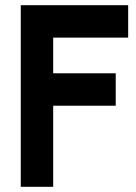

<svg xmlns="http://www.w3.org/2000/svg" viewBox="-20 -720 524 740"><path d="M60 0V-700H474V-575H185V-437.5H426V-312.5H185V0Z"/></svg>

Font: Urbanist
Style: Bold
Weight: 700
Designer: Corey Hu
Foundry: Corey Hu
Version: Version 1.330; ttfautohint (v1.8.4.7-5d5b)